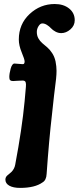

<svg xmlns="http://www.w3.org/2000/svg" viewBox="-20 -730 385 937"><path d="M90.3 -336.9Q77.1 -336.9 63 -335.7Q48.8 -334.5 43.9 -334.5Q34.2 -334.5 29.8 -338.4Q25.4 -342.3 25.4 -354Q25.4 -371.1 32.2 -395.5Q39.1 -419.9 50.8 -419.9Q56.6 -419.9 68.8 -418.5Q81.1 -417 89.4 -417Q92.8 -417 94.7 -417.5Q96.7 -418 98.4 -421.1Q100.1 -424.3 100.1 -430.2Q100.1 -440.4 85.9 -474.4Q71.8 -508.3 71.8 -537.1Q71.8 -612.3 124.3 -661.4Q176.8 -710.4 247.1 -710.4Q290 -710.4 317.4 -688.5Q344.7 -666.5 344.7 -631.3Q344.7 -605 323.7 -586.7Q302.7 -568.4 278.8 -568.4Q264.2 -568.4 250.7 -575.7Q237.3 -583 229 -592Q220.7 -601.1 209.2 -608.4Q197.8 -615.7 186.5 -615.7Q176.3 -615.7 168 -602.3Q159.7 -588.9 159.7 -574.2Q159.7 -556.6 167.2 -543Q174.8 -529.3 186.5 -519.3Q198.2 -509.3 210.7 -498.8Q223.1 -488.3 234.6 -470.7Q246.1 -453.1 251 -430.7Q255.9 -405.8 255.9 -384.3Q255.9 -367.2 253.7 -345.7Q251.5 -324.2 247.8 -297.1Q244.1 -270 243.7 -263.7L233.4 -168.9Q219.2 -46.9 207.5 119.1Q206.1 149.4 187.5 160.2Q150.4 187 78.1 187Q44.9 187 25.6 176.3Q6.3 165.5 6.3 146.5Q6.3 133.3 18.1 124Q20 122.1 26.9 116.9Q33.7 111.8 36.6 108.4Q50.8 93.3 54.2 73.7Q87.4 -101.6 100.1 -235.4L106.4 -306.6Q107.9 -321.3 105 -329.1Q102.1 -336.9 90.3 -336.9Z"/></svg>

Font: Cooper*
Style: Bold Italic
Weight: 700
Italic angle: -7°
Designer: Owen Earl
Foundry: indestructible type*
Version: Version 0.001